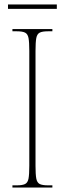

<svg xmlns="http://www.w3.org/2000/svg" viewBox="-20 -845 293 865"><path d="M36 0V-10H56Q81 -10 93 -16Q105 -22 108.5 -40.5Q112 -59 112 -98V-616Q112 -655 108.5 -673.5Q105 -692 93 -698Q81 -704 56 -704H36V-714H216V-704H196Q171 -704 159 -698Q147 -692 143.5 -673.5Q140 -655 140 -616V-98Q140 -59 143.5 -40.5Q147 -22 159 -16Q171 -10 196 -10H216V0ZM16 -805V-825H236V-805Z"/></svg>

Font: Noto Serif Display ExtraCondensed Thin
Style: Regular
Weight: 100
Width: 2
Designer: Monotype Design Team
Foundry: Monotype Imaging Inc.
Version: Version 2.009